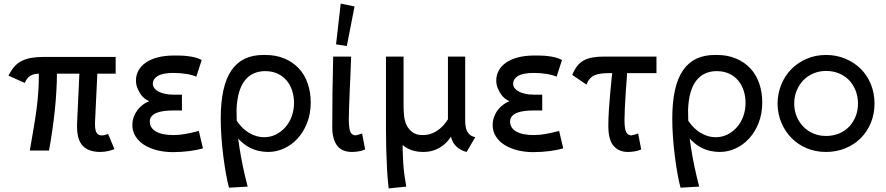

<svg xmlns="http://www.w3.org/2000/svg" viewBox="-20 -838 4932 1069"><path d="M537 8Q508 8 483 0Q458 -8 441 -26Q424 -44 416.5 -71Q409 -98 409 -132Q409 -140 409 -149L422 -428H297Q297 -382 294 -334Q291 -278 285 -222Q279 -166 271 -110.5Q263 -55 253 0H146Q157 -65 167 -122.5Q177 -180 184 -234.5Q191 -289 194 -340Q196 -373 196 -406Q196 -417 196 -428Q185 -427 176 -426Q161 -423 150.5 -417Q140 -411 132 -401Q124 -391 118 -376L27 -417Q42 -446 59 -466Q76 -486 99.5 -498Q123 -510 152.5 -515.5Q182 -521 220 -521H624V-428H522L509 -157Q509 -150 509 -144Q509 -112 518.5 -98Q528 -84 547 -84Q555 -84 564.5 -86.5Q574 -89 582 -92L617 -8Q607 -3 584.5 2.5Q562 8 537 8Z M1110 -12Q1097 -8 1077.5 -4Q1058 0 1035.5 3Q1013 6 989 7.5Q965 9 943 9Q896 9 854.5 -1.5Q813 -12 782.5 -31.5Q752 -51 734.5 -79Q717 -107 717 -142Q717 -166 725 -187.5Q733 -209 746 -226Q759 -243 776 -255.5Q793 -268 810 -274V-275Q797 -280 784 -290.5Q771 -301 761 -316.5Q751 -332 744 -350.5Q737 -369 737 -390Q737 -419 750.5 -444.5Q764 -470 791 -489Q818 -508 858 -518.5Q898 -529 952 -529Q969 -529 987.5 -528.5Q1006 -528 1026 -525.5Q1046 -523 1065 -518.5Q1084 -514 1103 -504L1073 -411Q1062 -416 1047.5 -420Q1033 -424 1016.5 -426.5Q1000 -429 982.5 -430.5Q965 -432 947 -432Q915 -432 893 -427.5Q871 -423 857.5 -414.5Q844 -406 837.5 -395.5Q831 -385 831 -372Q831 -358 840 -346.5Q849 -335 864 -327.5Q879 -320 899.5 -315.5Q920 -311 944 -311H993V-223H946Q919 -223 894.5 -220Q870 -217 852.5 -210Q835 -203 824.5 -191Q814 -179 814 -161Q814 -126 848 -106Q882 -86 946 -86Q978 -86 1011.5 -92Q1045 -98 1087 -109Z M1255 207Q1246 174 1238 129Q1230 84 1223.5 33Q1217 -18 1213 -72.5Q1209 -127 1209 -178Q1209 -269 1224 -336.5Q1239 -404 1269.5 -447.5Q1300 -491 1344 -511.5Q1388 -532 1446 -532Q1449 -532 1452 -532Q1455 -532 1458 -532Q1516 -532 1563 -512.5Q1610 -493 1643 -458Q1676 -423 1693 -374Q1710 -325 1710 -268Q1710 -205 1690 -154Q1670 -103 1637 -67Q1604 -31 1561.5 -11.5Q1519 8 1473 8Q1448 8 1422 2.5Q1396 -3 1371.5 -15.5Q1347 -28 1325 -48Q1315 -56 1306 -67Q1309 -42 1313 -18Q1321 35 1332.5 89.5Q1344 144 1359 201ZM1297 -226Q1297 -196 1298 -166Q1310 -148 1323 -134Q1344 -112 1365.5 -99Q1387 -86 1408 -80Q1429 -74 1450 -74Q1486 -74 1516 -89Q1546 -104 1569 -130Q1592 -156 1604.5 -191Q1617 -226 1617 -265Q1617 -300 1607 -332Q1597 -364 1577 -388.5Q1557 -413 1526.5 -427.5Q1496 -442 1456 -442Q1422 -442 1393.5 -429.5Q1365 -417 1344 -391Q1323 -365 1311 -324Q1299 -283 1297 -226Z M1939 8Q1915 8 1894.5 0.5Q1874 -7 1860 -23.5Q1846 -40 1838 -66.5Q1830 -93 1830 -128Q1830 -269 1831 -317.5Q1832 -366 1833 -417Q1834 -468 1835 -523H1935Q1934 -480 1931.5 -428.5Q1929 -377 1927 -327.5Q1925 -278 1923.5 -236.5Q1922 -195 1922 -171Q1923 -118 1931.5 -102Q1940 -86 1958 -84Q1967 -86 1977 -88.5Q1987 -91 1996 -95L2013 -6Q1996 2 1976 5Q1956 8 1939 8ZM1954 -802 1911 -582 1851 -591 1877 -818Z M2578 8 2561 3Q2527 -11 2509 -36Q2497 -52 2491 -77Q2486 -70 2481 -63Q2465 -42 2443.5 -26Q2422 -10 2395.5 -1Q2369 8 2335 8Q2287 8 2251 -11Q2234 -19 2222 -31Q2222 -15 2222 0Q2223 35 2225 68.5Q2227 102 2231.5 135Q2236 168 2242 201L2144 211Q2138 161 2135 106Q2132 51 2130.5 -5.5Q2129 -62 2129 -117V-523H2227V-245Q2227 -219 2230 -191Q2233 -163 2244.5 -140Q2256 -117 2277 -101.5Q2298 -86 2333 -86Q2364 -86 2388 -96.5Q2412 -107 2431 -123Q2450 -139 2464 -159Q2469 -167 2474 -174V-523H2570V-170Q2570 -129 2580 -109Q2590 -89 2608 -80L2626 -74Z M3116 -12Q3103 -8 3083.5 -4Q3064 0 3041.5 3Q3019 6 2995 7.5Q2971 9 2949 9Q2902 9 2860.5 -1.5Q2819 -12 2788.5 -31.5Q2758 -51 2740.5 -79Q2723 -107 2723 -142Q2723 -166 2731 -187.5Q2739 -209 2752 -226Q2765 -243 2782 -255.5Q2799 -268 2816 -274V-275Q2803 -280 2790 -290.5Q2777 -301 2767 -316.5Q2757 -332 2750 -350.5Q2743 -369 2743 -390Q2743 -419 2756.5 -444.5Q2770 -470 2797 -489Q2824 -508 2864 -518.5Q2904 -529 2958 -529Q2975 -529 2993.5 -528.5Q3012 -528 3032 -525.5Q3052 -523 3071 -518.5Q3090 -514 3109 -504L3079 -411Q3068 -416 3053.5 -420Q3039 -424 3022.5 -426.5Q3006 -429 2988.5 -430.5Q2971 -432 2953 -432Q2921 -432 2899 -427.5Q2877 -423 2863.5 -414.5Q2850 -406 2843.5 -395.5Q2837 -385 2837 -372Q2837 -358 2846 -346.5Q2855 -335 2870 -327.5Q2885 -320 2905.5 -315.5Q2926 -311 2950 -311H2999V-223H2952Q2925 -223 2900.5 -220Q2876 -217 2858.5 -210Q2841 -203 2830.5 -191Q2820 -179 2820 -161Q2820 -126 2854 -106Q2888 -86 2952 -86Q2984 -86 3017.5 -92Q3051 -98 3093 -109Z M3476 8Q3426 8 3396.5 -25.5Q3367 -59 3367 -137Q3367 -179 3370 -223.5Q3373 -268 3377 -314.5Q3381 -361 3386 -409Q3387 -420 3389 -431H3377Q3349 -431 3328 -428.5Q3307 -426 3291.5 -419.5Q3276 -413 3264.5 -400Q3253 -387 3245 -367L3166 -421Q3178 -450 3193.5 -470Q3209 -490 3230 -501.5Q3251 -513 3279 -518Q3307 -523 3343 -523H3635V-431H3471Q3471 -425 3471 -420Q3467 -372 3464 -325Q3461 -278 3459 -236.5Q3457 -195 3457 -171Q3457 -144 3459.5 -127.5Q3462 -111 3467 -101.5Q3472 -92 3479 -88.5Q3486 -85 3495 -84Q3503 -86 3513.5 -88.5Q3524 -91 3533 -95L3550 -6Q3532 2 3512.5 5Q3493 8 3476 8Z M3769 207Q3760 174 3752 129Q3744 84 3737.5 33Q3731 -18 3727 -72.5Q3723 -127 3723 -178Q3723 -269 3738 -336.5Q3753 -404 3783.5 -447.5Q3814 -491 3858 -511.5Q3902 -532 3960 -532Q3963 -532 3966 -532Q3969 -532 3972 -532Q4030 -532 4077 -512.5Q4124 -493 4157 -458Q4190 -423 4207 -374Q4224 -325 4224 -268Q4224 -205 4204 -154Q4184 -103 4151 -67Q4118 -31 4075.5 -11.5Q4033 8 3987 8Q3962 8 3936 2.5Q3910 -3 3885.5 -15.5Q3861 -28 3839 -48Q3829 -56 3820 -67Q3823 -42 3827 -18Q3835 35 3846.5 89.5Q3858 144 3873 201ZM3811 -226Q3811 -196 3812 -166Q3824 -148 3837 -134Q3858 -112 3879.5 -99Q3901 -86 3922 -80Q3943 -74 3964 -74Q4000 -74 4030 -89Q4060 -104 4083 -130Q4106 -156 4118.5 -191Q4131 -226 4131 -265Q4131 -300 4121 -332Q4111 -364 4091 -388.5Q4071 -413 4040.5 -427.5Q4010 -442 3970 -442Q3936 -442 3907.5 -429.5Q3879 -417 3858 -391Q3837 -365 3825 -324Q3813 -283 3811 -226Z M4579 8Q4521 8 4472 -12.5Q4423 -33 4387 -69.5Q4351 -106 4330.5 -155Q4310 -204 4309 -261Q4310 -319 4330.5 -368.5Q4351 -418 4387 -454Q4423 -490 4472 -511Q4521 -532 4579 -532Q4637 -532 4687 -511Q4737 -490 4773 -454Q4809 -418 4829 -368.5Q4849 -319 4849 -261Q4849 -204 4829 -155Q4809 -106 4773 -69.5Q4737 -33 4687 -12.5Q4637 8 4579 8ZM4579 -81Q4618 -81 4651 -94.5Q4684 -108 4707 -132Q4730 -156 4743.5 -189Q4757 -222 4757 -261Q4757 -301 4743.5 -334.5Q4730 -368 4707 -392Q4684 -416 4651 -429.5Q4618 -443 4579 -443Q4542 -443 4509.5 -429.5Q4477 -416 4453.5 -392Q4430 -368 4416 -334.5Q4402 -301 4402 -261Q4402 -222 4416 -189Q4430 -156 4453.5 -132Q4477 -108 4509.5 -94.5Q4542 -81 4579 -81Z"/></svg>

Font: Rising Sun Medium
Style: Regular
Weight: 500
Designer: Matt McInerney, Pablo Impallari, Rodrigo Fuenzalida (Raleway font), Stephen Hutchings (Greek), Cristiano Sobral (main ch
Foundry: The Rising Sun Project Authors
Version: Version 4.327; ttfautohint (v1.8.4.7-5d5b-dirty)